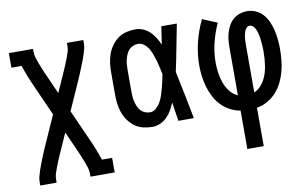

<svg xmlns="http://www.w3.org/2000/svg" viewBox="-76 -676 1653 1039"><g transform="rotate(-10 750.0 -156.5)"><path d="M67 215V197Q67 181 71 165.5Q75 150 80 135Q85 120 90.5 105.5Q96 91 102 76Q108 61 114 46.5Q120 32 126 18L202 -152L126 -323Q113 -351 101.5 -380.5Q90 -410 80 -440H24V-520H157V-502Q157 -485 162.5 -468.5Q168 -452 174 -436Q180 -420 186.5 -404.5Q193 -389 200 -373Q202 -369 204 -364.5Q206 -360 208 -355L250 -261L292 -355Q294 -360 296 -364.5Q298 -369 300 -373Q307 -389 313.5 -404.5Q320 -420 326 -436Q332 -452 337.5 -468.5Q343 -485 343 -502V-520H433V-502Q433 -486 429 -470.5Q425 -455 420 -440Q415 -425 409.5 -410.5Q404 -396 398 -381Q392 -366 386 -351.5Q380 -337 374 -323L298 -152L374 18Q387 46 398.5 75.5Q410 105 420 135H476V215H343V197Q343 180 337.5 163.5Q332 147 326 131Q320 115 313.5 99.5Q307 84 300 68Q298 64 296 59.5Q294 55 292 50L250 -44L208 50Q206 55 204 59.5Q202 64 200 68Q193 84 186.5 99.5Q180 115 174 131Q168 147 162.5 163.5Q157 180 157 197V215Z M721 8Q695 8 670 2Q645 -4 624.5 -19Q604 -34 589 -55Q574 -76 565.5 -100Q557 -124 554 -149.5Q551 -175 551 -200V-320Q551 -345 554 -370.5Q557 -396 565.5 -420Q574 -444 589 -465Q604 -486 624.5 -501Q645 -516 670 -522Q695 -528 721 -528Q743 -528 763.5 -519Q784 -510 799.5 -495Q815 -480 826.5 -461Q838 -442 847 -422Q851 -447 854.5 -471.5Q858 -496 862 -520H947Q934 -456 922 -391.5Q910 -327 896 -263Q910 -198 923 -132Q936 -66 949 0H864Q860 -26 856 -51.5Q852 -77 848 -103Q839 -82 828 -62.5Q817 -43 801 -27Q785 -11 764 -1.5Q743 8 721 8ZM721 -72Q740 -72 755 -85.5Q770 -99 779.5 -116Q789 -133 795 -151.5Q801 -170 806 -188.5Q811 -207 815 -226Q819 -245 823 -264Q819 -282 815 -300.5Q811 -319 806 -337Q801 -355 794.5 -373Q788 -391 779 -407Q770 -423 754.5 -435.5Q739 -448 721 -448Q707 -448 693.5 -442.5Q680 -437 670.5 -426.5Q661 -416 655.5 -403Q650 -390 646.5 -376Q643 -362 642 -348Q641 -334 641 -320V-200Q641 -186 642 -172Q643 -158 646.5 -144Q650 -130 655.5 -117Q661 -104 670.5 -93.5Q680 -83 693.5 -77.5Q707 -72 721 -72Z M1205 215V4Q1176 -1 1149 -15Q1122 -29 1101 -51Q1080 -73 1066 -100Q1052 -127 1043.5 -155.5Q1035 -184 1031 -214Q1027 -244 1027 -274Q1027 -338 1042 -400Q1057 -462 1085 -520L1166 -486Q1143 -436 1130 -382.5Q1117 -329 1117 -274Q1117 -256 1119 -237Q1121 -218 1124.5 -200Q1128 -182 1134.5 -164Q1141 -146 1150.5 -130Q1160 -114 1174 -100.5Q1188 -87 1205 -80V-343Q1205 -364 1207 -384.5Q1209 -405 1215 -424.5Q1221 -444 1231 -462Q1241 -480 1256.5 -493.5Q1272 -507 1292 -513.5Q1312 -520 1332 -520Q1357 -520 1380.5 -509.5Q1404 -499 1420.5 -479.5Q1437 -460 1447 -436.5Q1457 -413 1462.5 -388.5Q1468 -364 1470.5 -339Q1473 -314 1473 -289Q1473 -257 1470 -226Q1467 -195 1459 -165Q1451 -135 1437 -106.5Q1423 -78 1402 -55Q1381 -32 1353.5 -16.5Q1326 -1 1295 4V215ZM1295 -80Q1314 -88 1328 -102.5Q1342 -117 1352 -134.5Q1362 -152 1368 -171.5Q1374 -191 1377 -210.5Q1380 -230 1381.5 -250Q1383 -270 1383 -291Q1383 -301 1382.5 -311.5Q1382 -322 1381 -332.5Q1380 -343 1379 -353.5Q1378 -364 1376 -374.5Q1374 -385 1371 -395.5Q1368 -406 1363.5 -415.5Q1359 -425 1351 -432.5Q1343 -440 1332 -440Q1323 -440 1316 -433Q1309 -426 1305.5 -417Q1302 -408 1300 -399Q1298 -390 1297 -380.5Q1296 -371 1295.5 -362Q1295 -353 1295 -343Z"/></g></svg>

Font: Iosevka Curly Slab Medium
Style: Regular
Weight: 500
Monospace: yes
Designer: Belleve Invis
Foundry: Belleve Invis
Version: Version 22.1.2; ttfautohint (v1.8.4)